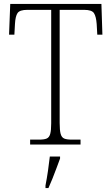

<svg xmlns="http://www.w3.org/2000/svg" viewBox="-20 -734 568 975"><path d="M133 0V-25H180Q204 -25 217 -30.5Q230 -36 235 -54Q240 -72 240 -108V-684H119Q80 -684 69 -667.5Q58 -651 56 -612L53 -558H26L32 -714H495L500 -558H474L471 -612Q468 -651 457 -667.5Q446 -684 407 -684H283V-109Q283 -72 288 -54Q293 -36 306 -30.5Q319 -25 344 -25H389V0ZM211 208Q218 172 223.5 134.5Q229 97 233 61H285V71Q277 92 267 119.5Q257 147 246 174Q235 201 226 221H211Z"/></svg>

Font: Noto Serif Tamil SemiCondensed ExtraLight
Style: Regular
Weight: 200
Width: 4
Designer: Indian Type Foundry, Tom Grace, and the Monotype Design Team
Foundry: Monotype Imaging Inc.
Version: Version 2.004; ttfautohint (v1.8.4.7-5d5b)